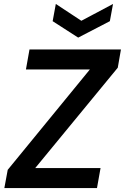

<svg xmlns="http://www.w3.org/2000/svg" viewBox="-20 -950 631 970"><path d="M2 0 19 -92 434 -599H111L129 -700H591L575 -608L158 -101H488L470 0ZM551 -930 535 -843 375 -760 246 -843 262 -930 391 -845Z"/></svg>

Font: DM Sans 24pt SemiBold
Style: Italic
Weight: 600
Italic angle: -10°
Designer: Colophon Foundry, Jonny Pinhorn
Foundry: Colophon Foundry
Version: Version 4.004;gftools[0.9.30]